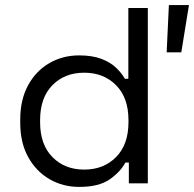

<svg xmlns="http://www.w3.org/2000/svg" viewBox="-20 -720 762 754"><path d="M560.5 -688.5V0H486V-81.8H472.5Q452.5 -44.5 410.1 -15.2Q367.8 14 291 14Q227.2 14 174.8 -16.2Q122.2 -46.5 90.9 -102.8Q59.5 -159 59.5 -237.8V-250.8Q59.5 -328.8 90.5 -385.4Q121.5 -442 174 -472.2Q226.5 -502.5 291 -502.5Q342 -502.5 377.8 -489Q413.5 -475.5 435.8 -454.1Q458 -432.8 470.5 -410.5H484V-688.5ZM137.5 -248.5V-240Q137.5 -152.2 185.9 -103.1Q234.2 -54 311 -54Q387 -54 435.8 -103.1Q484.5 -152.2 484.5 -240V-248.5Q484.5 -336.2 435.8 -385.4Q387 -434.5 311 -434.5Q234 -434.5 185.8 -385.4Q137.5 -336.2 137.5 -248.5ZM634.5 -514.5 643.2 -700H722L692 -514.5Z"/></svg>

Font: Space 7353
Style: Regular
Weight: 400
Designer: Christine Claussen + Ruben Lyon  (Space 7353)
Version: Version 1.000;FEAKit 1.0